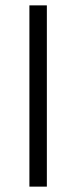

<svg xmlns="http://www.w3.org/2000/svg" viewBox="-20 -695 313 715"><path d="M89.5 0H154.5V-675H89.5Z"/></svg>

Font: Anybody SemiExpanded Light
Style: Regular
Weight: 300
Width: 6
Version: Version 1.113;gftools[0.9.25]